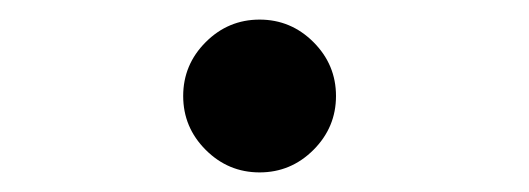

<svg xmlns="http://www.w3.org/2000/svg" viewBox="-20 -206 540 196"><path d="M167 -108Q167 -140 190 -163Q213 -186 245 -186Q277 -186 300 -163Q323 -140 323 -108Q323 -76 300 -53Q277 -30 245 -30Q213 -30 190 -53Q167 -76 167 -108Z"/></svg>

Font: D2Coding ligature
Style: Regular
Weight: 400
Monospace: yes
Designer: Yong-Rak Park; Jeong-Hwan Yoon; Sang-Min Lee;
Foundry: NHN Corporation
Version: Version 1.3.2; Build 20180524